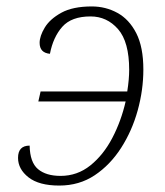

<svg xmlns="http://www.w3.org/2000/svg" viewBox="-20 -566 511 596"><path d="M164 10Q101 10 68.5 -15.5Q36 -41 36 -76Q36 -114 72 -114Q73 -62 98 -41Q123 -20 168 -20Q220 -20 260.5 -52.5Q301 -85 328.5 -137.5Q356 -190 370 -251H99L106 -282H375Q378 -301 379.5 -318Q381 -335 381 -349Q381 -436 346.5 -475.5Q312 -515 261 -515Q202 -515 173.5 -483Q145 -451 135 -399Q103 -402 103 -433Q103 -454 119 -480.5Q135 -507 170.5 -526.5Q206 -546 265 -546Q308 -546 344.5 -526Q381 -506 403 -463Q425 -420 425 -350Q425 -287 407.5 -223.5Q390 -160 356 -107Q322 -54 274 -22Q226 10 164 10Z"/></svg>

Font: Noto Serif ExtraLight
Style: Italic
Weight: 200
Italic angle: -12°
Designer: Monotype Design Team
Foundry: Monotype Imaging Inc.
Version: Version 2.014; ttfautohint (v1.8.4.7-5d5b)